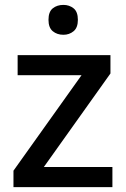

<svg xmlns="http://www.w3.org/2000/svg" viewBox="-20 -764 515 784"><path d="M439 0H35V-67L313 -457H52V-539H431V-464L159 -82H439ZM239 -744Q263 -744 280.5 -730Q298 -716 298 -683Q298 -651 280.5 -636.5Q263 -622 239 -622Q213 -622 195.5 -636.5Q178 -651 178 -683Q178 -716 195.5 -730Q213 -744 239 -744Z"/></svg>

Font: Noto Sans Gurmukhi Medium
Style: Regular
Weight: 500
Designer: Jelle Bosma - Monotype Design Team
Foundry: Monotype Imaging Inc.
Version: Version 2.004; ttfautohint (v1.8.4.7-5d5b)